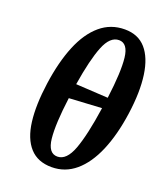

<svg xmlns="http://www.w3.org/2000/svg" viewBox="-143 -864 825 969"><g transform="rotate(20 269.5 -380.0)"><path d="M249 10Q174 10 131.5 -37Q89 -84 78 -171Q67 -258 84 -379Q101 -500 137 -587.5Q173 -675 229 -722.5Q285 -770 360 -770Q432 -770 473.5 -722.5Q515 -675 527.5 -587Q540 -499 523 -378Q506 -258 469 -171Q432 -84 376.5 -37Q321 10 249 10ZM396 -416Q415 -562 406.5 -635.5Q398 -709 351 -709Q303 -709 274 -636.5Q245 -564 223 -426ZM258 -50Q307 -50 336 -128Q365 -206 387 -357L212 -347Q193 -202 201 -126Q209 -50 258 -50Z"/></g></svg>

Font: Noto Serif ExtraCondensed
Style: Bold Italic
Weight: 700
Width: 2
Italic angle: -12°
Designer: Monotype Design Team
Foundry: Monotype Imaging Inc.
Version: Version 2.013; ttfautohint (v1.8.4.7-5d5b)